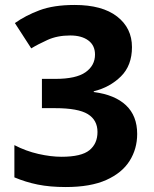

<svg xmlns="http://www.w3.org/2000/svg" viewBox="-20 -744 621 774"><path d="M512 -554Q512 -480 467.5 -436Q423 -392 358 -376V-373Q443 -362 488 -319.5Q533 -277 533 -204Q533 -144 502.5 -95.5Q472 -47 408.5 -18.5Q345 10 245 10Q181 10 132 0Q83 -10 38 -29V-159Q84 -135 134.5 -123.5Q185 -112 228 -112Q308 -112 340.5 -138.5Q373 -165 373 -212Q373 -260 334 -284Q295 -308 202 -308H149V-426H203Q287 -426 325 -453Q363 -480 363 -524Q363 -561 336 -581Q309 -601 263 -601Q211 -601 171.5 -583Q132 -565 106 -549L40 -651Q82 -681 139 -702.5Q196 -724 281 -724Q392 -724 452 -677.5Q512 -631 512 -554Z"/></svg>

Font: Noto Sans Georgian Bold
Style: Regular
Weight: 700
Designer: Monotype Design Team, Akaki Razmadze
Foundry: Google LLC
Version: Version 2.005; ttfautohint (v1.8.4.7-5d5b)